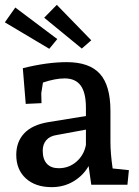

<svg xmlns="http://www.w3.org/2000/svg" viewBox="-22 -761 573 791"><path d="M45 -123Q45 -177 78 -212Q111 -247 178 -258L332 -283V-317Q332 -379 310.5 -408.5Q289 -438 244 -438Q206 -438 155 -421L148 -377L149 -336L84 -333L72 -480Q172 -505 253 -505Q346 -505 389.5 -457Q433 -409 433 -304V-176Q433 -130 442 -67L509 -60L503 0H354L343 -77Q321 -38 281 -14Q241 10 191 10Q124 10 84.5 -26Q45 -62 45 -123ZM220 -68Q262 -68 293 -95Q324 -122 332 -164V-227L213 -205Q184 -201 169 -184Q154 -167 154 -140Q154 -105 171 -86.5Q188 -68 220 -68ZM-2 -669 41 -730 214 -600 181 -560ZM160 -688 212 -741 354 -595 315 -561Z"/></svg>

Font: Andada Pro SemiBold
Style: Regular
Weight: 600
Designer: Carolina Giovagnoli
Foundry: Huerta Tipografica
Version: Version 3.005